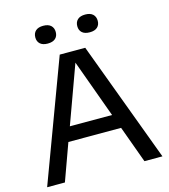

<svg xmlns="http://www.w3.org/2000/svg" viewBox="-132 -1034 1003 1138"><g transform="rotate(-15 369.0 -465.0)"><path d="M15 0 290.5 -740H447L722.5 0H612L529.5 -226.5H206L124 0ZM238.5 -314H497.5L368 -670ZM497.5 -821.5Q466.5 -821.5 450.5 -836Q434.5 -850.5 434.5 -875.5Q434.5 -901 450.5 -915.8Q466.5 -930.5 497.5 -930.5Q528 -930.5 544 -915.8Q560 -901 560 -875.5Q560 -850.5 544 -836Q528 -821.5 497.5 -821.5ZM239.5 -821.5Q209 -821.5 193 -836Q177 -850.5 177 -875.5Q177 -901 193 -915.8Q209 -930.5 239.5 -930.5Q270.5 -930.5 286.5 -915.8Q302.5 -901 302.5 -875.5Q302.5 -850.5 286.5 -836Q270.5 -821.5 239.5 -821.5Z"/></g></svg>

Font: Encode Sans SmExp Md
Style: Regular
Weight: 500
Width: 6
Designer: Multiple Designers
Foundry: Impallari Type
Version: Version 3.002; ttfautohint (v1.8.3) -l 8 -r 50 -G 200 -x 14 